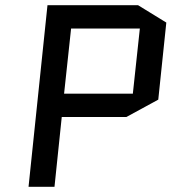

<svg xmlns="http://www.w3.org/2000/svg" viewBox="-20 -720 665 740"><path d="M90 0 163 -700H512L621 -633L590 -336L467 -269H218L190 0ZM254 -610 227 -359H492L519 -610Z"/></svg>

Font: Quantico
Style: Italic
Weight: 400
Italic angle: -12°
Designer: Matt Desmond
Foundry: MADtype
Version: Version 2.002